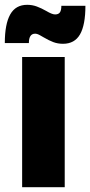

<svg xmlns="http://www.w3.org/2000/svg" viewBox="-24 -778 375 798"><path d="M68 -541H245V0H68ZM238 -596Q216 -596 197.5 -603Q179 -610 157 -623Q155 -624 143 -631Q131 -638 122 -638Q96 -638 96 -599H-4Q-4 -678 18.5 -718Q41 -758 89 -758Q110 -758 129 -751Q148 -744 169 -732Q179 -726 188.5 -722Q198 -718 205 -718Q219 -718 225 -726.5Q231 -735 231 -754H331Q331 -674 308.5 -635Q286 -596 238 -596Z"/></svg>

Font: Montserrat arm2
Style: Bold
Weight: 700
Designer: Julieta Ulanovsky
Foundry: Julieta Ulanovsky
Version: Version 6.000